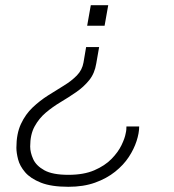

<svg xmlns="http://www.w3.org/2000/svg" viewBox="-20 -546 670 738"><path d="M243 172Q177 172 137 156Q97 140 76.5 116Q56 92 49.5 66.5Q43 41 43 22Q43 -32 60.5 -69.5Q78 -107 105.5 -133Q133 -159 164.5 -179Q196 -199 225.5 -217Q255 -235 275.5 -256Q296 -277 301 -306L311 -365H361L350 -302Q344 -264 323 -238Q302 -212 273 -192Q244 -172 213 -153.5Q182 -135 156 -113Q130 -91 113 -60Q96 -29 96 17Q96 40 107.5 65.5Q119 91 150.5 108.5Q182 126 243 126Q302 126 342.5 108.5Q383 91 408.5 65Q434 39 447 12Q460 -15 463 -33Q465 -41 465.5 -47.5Q466 -54 466 -60H515Q515 -35 505 -4Q495 27 475 57.5Q455 88 422.5 114Q390 140 345.5 156Q301 172 243 172ZM315 -447 329 -526H396L382 -447Z"/></svg>

Font: Archivo SemiExpanded Thin
Style: Italic
Weight: 250
Width: 6
Italic angle: -10°
Designer: Hector Gatti
Foundry: Omnibus-Type
Version: Version 2.001